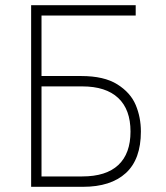

<svg xmlns="http://www.w3.org/2000/svg" viewBox="-20 -720 640 740"><path d="M483 -213Q483 -298 435.5 -342.5Q388 -387 297 -387H140V-40H297Q389 -40 436 -84Q483 -128 483 -213ZM300 0H100V-700H503V-660H140V-427H293Q381 -427 432 -395Q483 -363 503 -315.5Q523 -268 523 -213Q523 -106 465 -53Q407 0 300 0Z"/></svg>

Font: Fliege Mono Thin
Style: Regular
Weight: 100
Version: Version 0.020;Glyphs 3.3 (3306)